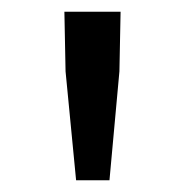

<svg xmlns="http://www.w3.org/2000/svg" viewBox="-20 -791 318 328"><path d="M110 -483H167L184 -669L186 -771H90L92 -669Z"/></svg>

Font: Noto Sans CJK SC
Style: Regular
Weight: 400
Designer: Ryoko NISHIZUKA 西塚涼子 (kana, bopomofo & ideographs); Paul D. Hunt (Latin, Greek & Cyrillic); Sandoll Communications 산돌커뮤니
Foundry: Adobe
Version: Version 2.004;hotconv 1.0.118;makeotfexe 2.5.65603